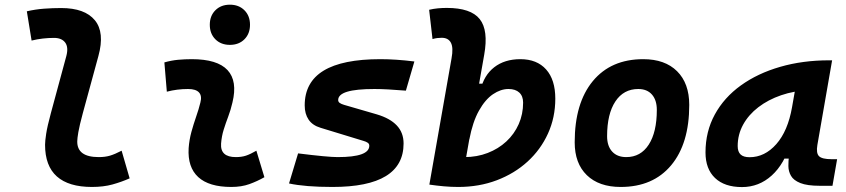

<svg xmlns="http://www.w3.org/2000/svg" viewBox="-20 -776 3556 807"><path d="M366.2 9.8Q268.6 9.8 219 -34.4Q169.4 -78.6 169.4 -167.5Q169.4 -183.1 174.1 -213.9Q178.7 -244.6 193.8 -300.3L258.8 -540.5Q268.6 -577.6 253.9 -597.2Q239.3 -616.7 207 -616.7Q183.6 -616.7 159.9 -614Q136.2 -611.3 112.8 -605.5L92.8 -728.5Q128.9 -736.8 165 -739.5Q201.2 -742.2 237.3 -742.2Q336.4 -742.2 378.7 -690.9Q420.9 -639.6 393.6 -540.5L328.1 -300.3Q314 -248 309.3 -220.7Q304.7 -193.4 304.7 -182.1Q303.7 -115.7 395 -115.7Q421.9 -115.7 442.4 -121.8Q462.9 -127.9 491.2 -142.6L524.9 -26.4Q490.7 -11.2 452.9 -0.7Q415 9.8 366.2 9.8Z M946.3 -587.4Q908.7 -587.4 885.3 -610.8Q861.8 -634.3 861.8 -671.9Q861.8 -709.5 885.3 -732.9Q908.7 -756.3 946.3 -756.3Q983.9 -756.3 1007.3 -732.9Q1030.8 -709.5 1030.8 -671.9Q1030.8 -634.3 1007.3 -610.8Q983.9 -587.4 946.3 -587.4ZM1057.6 -142.6 1091.3 -31.2Q1061.5 -14.2 1028.3 -2.2Q995.1 9.8 952.1 9.8Q858.4 9.8 813.2 -31.7Q768.1 -73.2 772.9 -153.3Q775.4 -188 784.4 -221.2Q793.5 -254.4 804.4 -285.6Q815.4 -316.9 822.3 -345.2Q829.6 -373 816.4 -387.5Q803.2 -401.9 770.5 -401.9Q724.1 -401.9 681.2 -390.6L670.9 -513.7Q699.7 -522 728.5 -524.7Q757.3 -527.3 786.1 -527.3Q893.6 -527.3 936.3 -481.4Q979 -435.5 957 -345.2Q949.7 -313.5 939.2 -285.9Q928.7 -258.3 920.2 -231Q911.6 -203.6 909.2 -172.4Q905.3 -115.7 971.2 -115.7Q995.6 -115.7 1013.9 -121.8Q1032.2 -127.9 1057.6 -142.6Z M1377.4 9.8Q1319.8 9.8 1274.2 6.1Q1228.5 2.4 1194.8 -4.9L1232.9 -131.3Q1295.4 -123.5 1336.9 -119.6Q1378.4 -115.7 1399.4 -115.7Q1466.3 -115.7 1499.3 -127.7Q1532.2 -139.6 1532.2 -163.6Q1532.2 -171.4 1525.6 -176Q1519 -180.7 1506.8 -184.1L1327.6 -238.8Q1293.5 -249 1277.1 -273.2Q1260.7 -297.4 1260.7 -333Q1260.7 -430.7 1340.1 -479Q1419.4 -527.3 1578.6 -527.3Q1611.3 -527.3 1647 -524.9Q1682.6 -522.5 1721.7 -517.6L1686 -395Q1645.5 -398.4 1612.5 -400.1Q1579.6 -401.9 1553.7 -401.9Q1477.1 -401.9 1439.2 -390.4Q1401.4 -378.9 1401.4 -355.5Q1401.4 -348.1 1407.7 -343.5Q1414.1 -338.9 1425.8 -335.4L1563.5 -295.4Q1619.6 -278.8 1647.9 -248.5Q1676.3 -218.3 1676.3 -172.9Q1676.3 -81.5 1601.8 -35.9Q1527.3 9.8 1377.4 9.8Z M1906.2 9.8Q1875.5 9.8 1845.7 7.1Q1815.9 4.4 1785.2 0L1843.3 -127.9Q1870.1 -115.7 1932.1 -115.7Q1984.9 -115.7 2029.8 -133.1Q2074.7 -150.4 2108.2 -181.4Q2141.6 -212.4 2160.2 -254.2Q2178.7 -295.9 2178.7 -344.7Q2178.7 -372.1 2162.6 -387Q2146.5 -401.9 2117.2 -401.9Q2084.5 -401.9 2052 -379.9Q2019.5 -357.9 1993.2 -311Q1966.8 -264.2 1952.6 -189.5L1972.2 -424.3H2014.6L1999.5 -397Q2013.7 -459.5 2057.4 -493.4Q2101.1 -527.3 2167 -527.3Q2236.8 -527.3 2275.4 -484.1Q2314 -440.9 2314 -361.3Q2314 -282.2 2283.2 -214.6Q2252.4 -147 2197.3 -96.7Q2142.1 -46.4 2067.9 -18.3Q1993.7 9.8 1906.2 9.8ZM1857.9 -742.7Q1959 -742.7 1996.3 -695.8Q2033.7 -648.9 2015.1 -545.4L1918.9 0L1784.7 -0.5L1877.9 -530.8Q1886.2 -575.7 1875.2 -596.4Q1864.3 -617.2 1836.4 -617.2Q1827.1 -617.2 1817.4 -616Q1807.6 -614.7 1797.9 -611.8L1783.7 -734.9Q1802.2 -739.3 1820.8 -741Q1839.4 -742.7 1857.9 -742.7Z M2588.9 9.8Q2497.6 9.8 2446.5 -39.8Q2395.5 -89.4 2395.5 -177.7Q2395.5 -342.8 2471.7 -435.1Q2547.9 -527.3 2683.6 -527.3Q2774.9 -527.3 2825.9 -476.6Q2877 -425.8 2877 -335Q2877 -172.4 2800.9 -81.3Q2724.8 9.8 2588.9 9.8ZM2612.2 -115.7Q2672.9 -115.7 2706.8 -168.2Q2740.7 -220.7 2740.7 -314Q2740.7 -355.2 2720.3 -378.5Q2699.8 -401.9 2662.6 -401.9Q2601 -401.9 2566.4 -349.5Q2531.7 -297.1 2531.7 -203.6Q2531.7 -162.1 2553 -138.9Q2574.2 -115.7 2612.2 -115.7Z M3098.6 10.3Q3025.4 10.3 2985.4 -27.8Q2945.3 -65.9 2945.3 -135.3Q2945.3 -223.1 2984.4 -294.7Q3023.4 -366.2 3094 -417Q3164.6 -467.8 3259.3 -495.1Q3354 -522.5 3465.3 -522.5H3477.5L3415.5 -166.5Q3409.7 -132.3 3422.4 -119.6Q3435.1 -106.9 3475.1 -106.9H3498.5L3479 4.9H3425.8Q3372.6 4.9 3344 -6.6Q3315.4 -18.1 3304.7 -36.9Q3293.9 -55.7 3293.7 -77.9Q3293.5 -100.1 3296.4 -122.1L3328.6 -109.4H3272L3302.7 -175.3Q3277.3 -86.9 3223.6 -38.3Q3169.9 10.3 3098.6 10.3ZM3130.4 -115.2Q3194.3 -115.2 3242.9 -170.2Q3291.5 -225.1 3309.1 -325.7L3334 -467.3L3380.9 -397Q3317.9 -394.5 3263.2 -375.7Q3208.5 -356.9 3167.5 -325.4Q3126.5 -293.9 3103.5 -252.2Q3080.6 -210.4 3080.6 -162.1Q3080.6 -138.2 3092.8 -126.7Q3105 -115.2 3130.4 -115.2Z"/></svg>

Font: Cascadia Mono NF
Style: Italic
Weight: 400
Italic angle: -10°
Monospace: yes
Designer: Aaron Bell
Foundry: Saja Typeworks
Version: Version 2404.023